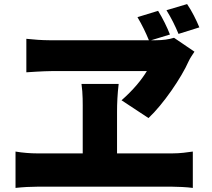

<svg xmlns="http://www.w3.org/2000/svg" viewBox="-20 -888 1040 940"><path d="M956 -754C941 -790 920 -833 896 -868L795 -838C819 -799 837 -763 854 -722ZM553 -137V-341C553 -380 555 -428 561 -477H379C386 -429 385 -380 385 -342V-137H163C130 -137 90 -140 56 -146V32C92 28 131 26 163 26H823C848 26 894 28 924 32V-146C897 -142 862 -137 823 -137ZM720 -691 812 -719C798 -755 777 -798 754 -835L653 -804C676 -765 693 -730 709 -691H222C188 -691 144 -694 109 -698V-534C109 -534 193 -540 234 -540H699C673 -497 633 -448 575 -397L707 -310C778 -376 868 -507 904 -589C911 -604 921 -618 932 -635L832 -703C806 -695 777 -691 744 -691Z"/></svg>

Font: Noto Sans CJK Black
Style: Bold
Weight: 900
Designer: Ryoko NISHIZUKA (kana & ideographs); Paul D. Hunt (Latin, Greek & Cyrillic); Wenlong ZHANG (bopomofo); Sandoll Communica
Foundry: Adobe Systems Incorporated
Version: Version 1.000;PS 1;hotconv 1.0.78;makeotf.lib2.5.61930